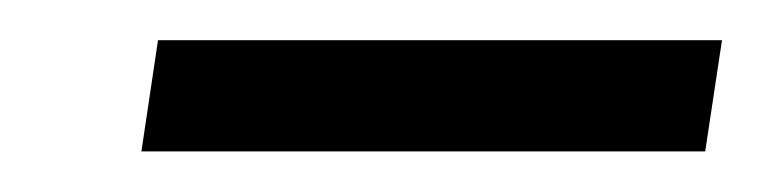

<svg xmlns="http://www.w3.org/2000/svg" viewBox="-20 -682 381 96"><path d="M50.7 -606.3 59 -661.9H341L332.6 -606.3Z"/></svg>

Font: Faustina Light
Style: Italic
Weight: 300
Italic angle: -8°
Designer: Alfonso Garcia
Foundry: http://www.omnibus-type.com
Version: Version 1.200